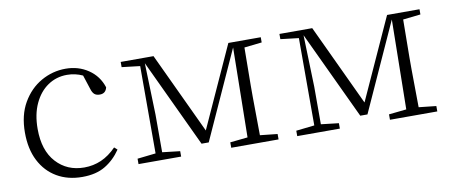

<svg xmlns="http://www.w3.org/2000/svg" viewBox="-54 -724 2212 940"><g transform="rotate(-10 1052.5 -254.0)"><path d="M292 14.2Q219.7 14.2 165.8 -17.6Q111.8 -49.3 81.8 -107.9Q51.8 -166.5 51.8 -248Q51.8 -335 87.4 -396.2Q123 -457.5 179.9 -489.7Q236.8 -522 301.8 -522Q365.2 -522 414.3 -488.8Q463.4 -455.6 481.9 -397.9Q475.1 -368.2 445.8 -368.2Q428.2 -368.2 418.7 -376.7Q409.2 -385.3 403.8 -403.8L380.9 -474.1Q344.2 -491.2 303.2 -491.2Q250 -491.2 207.8 -462.4Q165.5 -433.6 140.9 -380.6Q116.2 -327.6 116.2 -254.9Q116.2 -147.9 170.2 -88.9Q224.1 -29.8 309.1 -29.8Q354 -29.8 393.8 -47.1Q433.6 -64.5 469.2 -101.1L483.9 -87.9Q451.7 -40.5 406 -13.2Q360.4 14.2 292 14.2Z M664.1 0H572.8V-26.9L664.1 -37.1V-471.2L573.7 -481.9V-507.8H736.8L925.8 -105L1108.9 -507.8H1270V-481.9L1182.6 -472.2L1180.7 -283.2V-226.1L1182.6 -36.1L1269 -26.9V0H1033.7V-26.9L1121.1 -36.1L1124 -223.1L1127.9 -481.9L929.7 -44.9H894L689 -481L696.8 -224.1V-37.1L784.7 -26.9V0Z M1453.1 0H1361.8V-26.9L1453.1 -37.1V-471.2L1362.8 -481.9V-507.8H1525.9L1714.8 -105L1897.9 -507.8H2059.1V-481.9L1971.7 -472.2L1969.7 -283.2V-226.1L1971.7 -36.1L2058.1 -26.9V0H1822.8V-26.9L1910.2 -36.1L1913.1 -223.1L1917 -481.9L1718.8 -44.9H1683.1L1478 -481L1485.8 -224.1V-37.1L1573.7 -26.9V0Z"/></g></svg>

Font: Source Han Serif TW ExtraLight
Style: Regular
Weight: 250
Designer: Ryoko NISHIZUKA Ë•øÂ°öÊ∂ºÂ≠ê (kana & ideographs); Frank Grie√ühammer (Latin, Greek & Cyrillic); Wenlong ZHANG Âº†ÊñáÈæô 
Foundry: Adobe
Version: Version 2.003;hotconv 1.1.1;makeotfexe 2.6.0